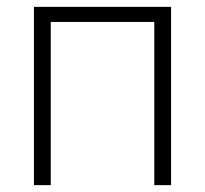

<svg xmlns="http://www.w3.org/2000/svg" viewBox="-20 -540 599 560"><path d="M479 -520V0H430V-476H128V0H79V-520Z"/></svg>

Font: Raleway
Style: Light
Weight: 300
Designer: Matt McInerney, Pablo Impallari, Rodrigo Fuenzalida
Foundry: Matt McInerney, Pablo Impallari, Rodrigo Fuenzalida
Version: Version 3.000